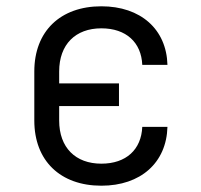

<svg xmlns="http://www.w3.org/2000/svg" viewBox="-20 -580 640 610"><path d="M302 10C427 10 509 -63 512 -177H432C429 -105 381 -60 302 -60C220 -60 168 -111 168 -197V-243H358V-315H168V-353C168 -439 220 -490 302 -490C381 -490 429 -445 432 -374H512C509 -487 427 -560 302 -560C172 -560 89 -481 89 -353V-197C89 -69 172 10 302 10Z"/></svg>

Font: Tekne LDO Light
Style: Regular
Weight: 300
Monospace: yes
Designer: Alessio Laiso, Mario Rullo, Paolo Rosset
Foundry: Alessio Laiso
Version: Version 1.000;hotconv 1.0.109;makeotfexe 2.5.65596